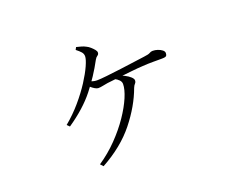

<svg xmlns="http://www.w3.org/2000/svg" viewBox="-100 -739 1200 968"><g transform="rotate(-20 500.0 -255.0)"><path d="M292 36Q347 -1 392.5 -48Q438 -95 471 -143.5Q504 -192 522 -234.5Q540 -277 540 -305Q540 -317 531 -326.5Q522 -336 508 -343L519 -354Q543 -350 562 -340.5Q581 -331 592 -320.5Q603 -310 603 -302Q603 -292 597 -286Q591 -280 586 -268Q554 -180 486.5 -95.5Q419 -11 306 51ZM202 -208Q248 -246 286 -290.5Q324 -335 351 -377Q378 -419 393 -452.5Q408 -486 408 -502Q408 -515 399.5 -525Q391 -535 374 -548L381 -561Q395 -558 408 -554Q421 -550 430 -545Q441 -540 451 -531Q461 -522 468 -513.5Q475 -505 475 -498Q475 -488 467 -483Q459 -478 453 -467Q413 -392 359.5 -324.5Q306 -257 215 -195ZM416 -328Q409 -328 398.5 -334Q388 -340 378 -349Q368 -358 360 -365L371 -382Q389 -374 400 -370.5Q411 -367 423 -367Q440 -367 476.5 -371Q513 -375 555.5 -380.5Q598 -386 634 -391Q670 -396 686 -398Q712 -401 719.5 -406Q727 -411 737 -411Q750 -411 763.5 -406.5Q777 -402 786.5 -394.5Q796 -387 796 -378Q796 -368 791.5 -363Q787 -358 767 -358Q751 -358 720.5 -358Q690 -358 664 -356Q641 -355 604 -351Q567 -347 530 -343Q493 -339 468 -336Q455 -334 441 -331Q427 -328 416 -328Z"/></g></svg>

Font: Noto Serif KR ExtraLight
Style: Regular
Weight: 200
Designer: Ryoko NISHIZUKA 西塚涼子 (kana & ideographs); Frank Grießhammer (Latin, Greek & Cyrillic); Wenlong ZHANG 张文龙 (bopomofo); San
Foundry: Adobe
Version: Version 2.002-H1;hotconv 1.1.0;makeotfexe 2.6.0